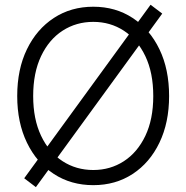

<svg xmlns="http://www.w3.org/2000/svg" viewBox="-20 -766 781 805"><path d="M371.1 10.3Q277.8 10.3 205.8 -36.6Q133.8 -83.5 93 -167.7Q52.2 -252 52.2 -363.3Q52.2 -475.6 93 -559.6Q133.8 -643.6 205.8 -690.7Q277.8 -737.8 371.1 -737.8Q464.4 -737.8 536.1 -690.7Q607.9 -643.6 648.4 -559.6Q689 -475.6 689 -363.3Q689 -252 648.4 -167.7Q607.9 -83.5 536.1 -36.6Q464.4 10.3 371.1 10.3ZM371.1 -53.2Q442.4 -53.2 499.3 -90.1Q556.2 -127 589.4 -196.5Q622.6 -266.1 622.6 -363.3Q622.6 -460.9 589.4 -530.5Q556.2 -600.1 499.3 -637.2Q442.4 -674.3 371.1 -674.3Q299.8 -674.3 242.7 -637.5Q185.5 -600.6 152.3 -530.8Q119.1 -460.9 119.1 -363.3Q119.1 -266.6 152.1 -197Q185.1 -127.4 242.2 -90.3Q299.3 -53.2 371.1 -53.2ZM130.4 18.6 81.5 -18.6 611.3 -746.1 660.2 -709Z"/></svg>

Font: Inter 24pt Light
Style: Regular
Weight: 300
Designer: Rasmus Andersson
Foundry: rsms
Version: Version 4.001;git-66647c0bb